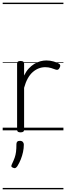

<svg xmlns="http://www.w3.org/2000/svg" viewBox="-20 -968 491 1426"><path d="M132 15Q119 15 113 10.5Q107 6 107 -4V-496Q107 -506 113 -510.5Q119 -515 132 -515Q146 -515 152.5 -510.5Q159 -506 159 -496V-407Q174 -438 193.5 -459Q213 -480 235 -493.5Q257 -507 280 -513Q303 -519 324 -519Q352 -519 378 -511.5Q404 -504 418 -495Q426 -490 427.5 -483Q429 -476 422 -463Q417 -453 410 -450.5Q403 -448 394 -451Q381 -456 360.5 -462.5Q340 -469 316 -469Q291 -469 267.5 -460Q244 -451 223 -432.5Q202 -414 186 -385Q170 -356 159 -316V-4Q159 6 152.5 10.5Q146 15 132 15ZM77 278Q66 274 64.5 267.5Q63 261 70 248Q82 223 89 203Q96 183 99 160Q102 137 102 102Q102 91 108 84.5Q114 78 127 78Q142 78 149.5 86Q157 94 157 106Q157 133 151 161Q145 189 134.5 215.5Q124 242 109 266Q102 276 95 279.5Q88 283 77 278ZM0 428H451V438H0ZM0 -20H451V0H0ZM0 -505H451V-500H0ZM0 -948H451V-938H0Z"/></svg>

Font: Playwrite US Modern Guides
Style: Regular
Weight: 400
Designer: Veronika Burian, José Scaglione
Foundry: TypeTogether
Version: Version 1.003